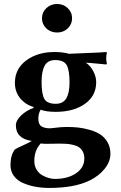

<svg xmlns="http://www.w3.org/2000/svg" viewBox="-20 -698 601 956"><path d="M189 -606.9C189 -587.1 196.2 -570.3 210.7 -556.6C225.2 -543 243 -536.1 264.2 -536.1C285.3 -536.1 303.1 -543 317.4 -556.6C331.7 -570.3 338.9 -587.1 338.9 -606.9C338.9 -627.1 331.6 -644 317.1 -657.7C302.7 -671.4 285 -678.2 264.2 -678.2C243 -678.2 225.2 -671.3 210.7 -657.5C196.2 -643.6 189 -626.8 189 -606.9ZM459 -289.1C459 -306.6 454.3 -324.5 444.8 -342.8C435.4 -361 423 -375.3 407.7 -385.7C419.1 -385.4 436.8 -384 460.7 -381.6C484.6 -379.2 500.7 -377.6 508.8 -377L512.2 -379.9C509.9 -390.3 508.8 -399.4 508.8 -407.2C508.8 -416.3 509.9 -425.9 512.2 -436L508.8 -439C490.9 -437.3 460 -435.7 416.3 -434.1C372.5 -432.5 341.5 -431.2 323.2 -430.2C303.4 -436 279.3 -439 251 -439C195.3 -439 148.6 -425 110.8 -397.2C73.1 -369.4 54.2 -332 54.2 -285.2C54.2 -242.2 72.3 -208.2 108.4 -183.1C118.2 -176.3 131.3 -170.2 147.9 -165L146 -160.2C123.2 -152.3 103 -140.1 85.4 -123.3C67.9 -106.5 59.1 -90.2 59.1 -74.2C59.1 -29.9 85.4 -3.9 138.2 3.9C130.7 8.8 116.7 15.9 96.2 25.1C75.7 34.4 61.7 41.3 54.2 45.9C39.6 64.8 32.2 90.8 32.2 124C32.2 144.9 37.9 162.9 49.3 178.2C60.7 193.5 76.1 205.3 95.5 213.6C114.8 221.9 135.3 228 156.7 231.9C178.2 235.8 201 237.8 225.1 237.8C308.8 237.8 375.8 225.4 426.3 200.7C456.9 185.7 481.8 166.3 501 142.6C520.2 118.8 529.8 93.9 529.8 67.9C529.8 46.1 525.1 26.9 515.6 10.5C506.2 -5.9 494.2 -18.9 479.7 -28.3C465.3 -37.8 447.8 -45.4 427.5 -51.3C407.1 -57.1 387.8 -61 369.4 -63C351 -64.9 331.5 -65.9 311 -65.9C294.4 -65.9 273.4 -64.3 248 -61C242.8 -60.7 238.7 -60.3 235.6 -59.8C232.5 -59.3 230.3 -59.1 229 -59.1C211.4 -59.1 197.3 -62.3 186.8 -68.6C176.2 -75 170.9 -87.7 170.9 -106.9C170.9 -124.8 174.8 -139.8 182.6 -151.9C199.9 -144.7 224.9 -141.1 257.8 -141.1C317.1 -141.1 365.4 -154.4 402.8 -180.9C440.3 -207.4 459 -243.5 459 -289.1ZM326.2 -288.1C326.2 -252.3 320.7 -225.5 309.8 -207.8C298.9 -190 281.6 -181.2 257.8 -181.2C228.8 -181.2 209.8 -189.4 200.7 -205.8C191.6 -222.2 187 -250.3 187 -290C187 -325.2 192.1 -352.1 202.4 -370.8C212.6 -389.6 230.1 -398.9 254.9 -398.9C283.5 -398.9 302.6 -390.5 312 -373.8C321.5 -357 326.2 -328.5 326.2 -288.1ZM183.1 16.1C191.6 17.4 199.2 18.1 206.1 18.1C217.1 18.1 230.7 17.9 246.8 17.6C262.9 17.3 272.6 17.1 275.9 17.1C289.6 17.1 301.2 17.4 310.8 18.1C320.4 18.7 331.3 20.4 343.5 23.2C355.7 26 365.6 29.9 373 34.9C380.5 40 386.9 47.2 392.1 56.6C397.3 66.1 399.9 77.5 399.9 90.8C399.9 121.1 386.2 145.7 358.9 164.6C331.5 183.4 296.2 192.9 252.9 192.9C243.5 192.9 233.3 191.3 222.4 188.2C211.5 185.1 200.5 180.4 189.5 174.1C178.4 167.7 169.2 158.4 161.9 146.2C154.5 134 150.9 120 150.9 104C150.9 67.5 161.6 38.2 183.1 16.1Z"/></svg>

Font: Linux Biolinum G
Style: Bold
Weight: 700
Designer: Philipp H. Poll
Foundry: Philipp H. Poll
Version: Version 1.1.0